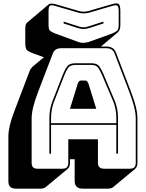

<svg xmlns="http://www.w3.org/2000/svg" viewBox="-20 -1008 870 1147"><path d="M511 -932Q494 -928 480 -928Q466 -928 449 -932L312 -972Q286 -980 278 -974Q270 -968 270 -941V-860Q270 -833 278.5 -825Q287 -817 312 -807L449 -757Q456 -754 464 -753Q472 -752 481 -752Q490 -753 500.5 -755Q511 -757 520 -761L648 -807Q672 -817 680.5 -825Q689 -833 689 -860V-941Q689 -968 681 -974Q673 -980 648 -972ZM360 -879 447 -851Q454 -849 461.5 -847Q469 -845 479 -845Q489 -845 496.5 -847Q504 -849 511 -851L598 -879V-868L515 -841Q506 -839 498 -837Q490 -835 479 -835Q468 -835 460 -837Q452 -839 443 -841L360 -868ZM285 -303V-272H675V-303Q675 -330 670.5 -353Q666 -376 659 -396L590 -559Q579 -585 567 -602.5Q555 -620 527 -620H429Q399 -620 387 -602.5Q375 -585 365 -560L301 -396Q294 -376 289.5 -353Q285 -330 285 -303ZM445 -510Q449 -519 453.5 -523Q458 -527 464 -527H489Q495 -527 499.5 -523Q504 -519 508 -510L555 -358H398ZM675 -90V-262H285V-90H275V-303Q275 -331 279.5 -354.5Q284 -378 292 -400L356 -564Q367 -592 381 -611Q395 -630 429 -630H527Q560 -630 573.5 -611Q587 -592 599 -563L668 -400Q676 -378 680.5 -354.5Q685 -331 685 -303V-90ZM388 -36V-176H565V-36Q565 -17 574.5 -8.5Q584 0 604 0H755Q774 0 782.5 -8.5Q791 -17 791 -36V-300Q791 -330 781.5 -369Q772 -408 752 -460L665 -687Q659 -704 646.5 -712Q634 -720 615 -720H346Q326 -720 313.5 -712Q301 -704 295 -687L208 -460Q188 -408 178.5 -369Q169 -330 169 -300V-36Q169 -17 177.5 -8.5Q186 0 205 0H352Q371 0 379.5 -8.5Q388 -17 388 -36ZM254 109Q250 113 241.5 116Q233 119 223 119H76Q52 119 41 108Q30 97 30 73V-191Q30 -222 39.5 -261.5Q49 -301 70 -355L156 -581Q159 -590 163.5 -596.5Q168 -603 173 -608L174 -609L242 -666L179 -689Q149 -700 140 -710Q131 -720 131 -751V-832Q131 -849 133.5 -859Q136 -869 142 -873L271 -982Q276 -986 286.5 -986.5Q297 -987 315 -982L452 -942Q468 -938 480 -938Q492 -938 508 -942L645 -982Q678 -992 688.5 -984.5Q699 -977 699 -941V-860Q699 -841 695 -831Q691 -821 683 -814L583 -730H615Q638 -730 652.5 -720.5Q667 -711 674 -691L761 -464Q782 -410 791.5 -370.5Q801 -331 801 -300V-36Q801 -23 797.5 -14Q794 -5 787 1L657 109Q653 113 644.5 116Q636 119 626 119H475Q450 119 438 107.5Q426 96 426 73V-57H398V-36Q398 -23 394.5 -14Q391 -5 384 1Z"/></svg>

Font: Bungee Shade
Style: Regular
Weight: 400
Designer: David Jonathan Ross
Foundry: David Jonathan Ross
Version: Version 1.000;PS 1.0;hotconv 1.0.72;makeotf.lib2.5.5900